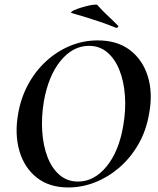

<svg xmlns="http://www.w3.org/2000/svg" viewBox="-20 -814 695 846"><path d="M281 12Q197 12 142 -31.5Q87 -75 65.5 -149Q44 -223 60 -313Q72 -383 104 -442Q136 -501 183.5 -544.5Q231 -588 289 -612Q347 -636 411 -636Q497 -636 553 -593Q609 -550 631.5 -477Q654 -404 637 -313Q624 -237 589 -177Q554 -117 505 -75Q456 -33 398.5 -10.5Q341 12 281 12ZM324 -14Q395 -14 449.5 -80.5Q504 -147 523 -260Q535 -329 530.5 -392Q526 -455 506.5 -504.5Q487 -554 453 -583Q419 -612 372 -612Q301 -612 247 -546Q193 -480 173 -366Q162 -299 166 -236Q170 -173 189 -123Q208 -73 242 -43.5Q276 -14 324 -14ZM490 -692Q453 -707 423.5 -717Q394 -727 365 -736Q336 -745 298 -756Q289 -758 296.5 -763.5Q304 -769 321 -775Q338 -781 357 -786Q376 -791 391 -793Q406 -795 409 -792Q432 -766 451 -748.5Q470 -731 500 -701Q503 -698 499 -694Q495 -690 490 -692Z"/></svg>

Font: Cormorant Light
Style: Bold Italic
Weight: 700
Italic angle: -10°
Version: Version 4.000